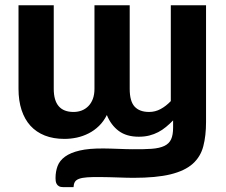

<svg xmlns="http://www.w3.org/2000/svg" viewBox="-20 -536 884 752"><path d="M787 -515.5V-58.5Q787 -4 776.2 37Q765.5 78 734.8 105.5Q704 133 648 146.8Q592 160.5 502 160.5Q488.5 160.5 472.8 160Q457 159.5 440.2 159Q423.5 158.5 407 158Q390.5 157.5 376 157.5Q342.5 157 321.8 158.5Q301 160 289.2 164.5Q277.5 169 273 177Q268.5 185 268 197H228.5Q217.5 197 211.2 193.5Q205 190 202 184.5Q199 179 198.2 173Q197.5 167 197.5 161.5Q197.5 136 205.5 114.5Q213.5 93 234.8 77.5Q256 62 292.5 53.5Q329 45 386 45.5Q398.5 45.5 413.2 46Q428 46.5 443 47Q458 47.5 472 48Q486 48.5 498 48.5Q543.5 49 574.2 46.8Q605 44.5 623.8 35.5Q642.5 26.5 650.2 9.5Q658 -7.5 658 -36.5V-64.5Q644.5 -50.5 630.2 -38.8Q616 -27 599.8 -18.5Q583.5 -10 564.8 -5.2Q546 -0.5 523.5 -0.5Q475.5 -0.5 445 -23.2Q414.5 -46 398.5 -85.5Q386 -60.5 367.8 -42.8Q349.5 -25 327.5 -13.8Q305.5 -2.5 281.2 2.8Q257 8 232.5 8Q189 8 155.5 -5.2Q122 -18.5 99.2 -43.5Q76.5 -68.5 64.5 -105Q52.5 -141.5 52.5 -188V-515.5H190.5V-188Q190.5 -97.5 268 -97.5Q285 -97.5 300 -103.2Q315 -109 326.2 -120.5Q337.5 -132 343.8 -149Q350 -166 350 -188V-515.5H488V-188Q488 -139.5 507.2 -118.5Q526.5 -97.5 564 -97.5Q588 -97.5 609.2 -109Q630.5 -120.5 649 -140V-515.5Z"/></svg>

Font: Lato 2
Style: Regular
Weight: 800
Designer: Lukasz Dziedzic with Adam Twardoch and Botio Nikoltchev
Foundry: tyPoland Lukasz Dziedzic
Version: Version 2.015; 2015-08-06; http://www.latofonts.com/